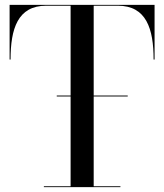

<svg xmlns="http://www.w3.org/2000/svg" viewBox="-20 -770 676 790"><path d="M160.5 -3.5V0H475.5V-3.5H365.5V-373H505.5V-377H365.5V-746.5H465C582 -746.5 612 -652 612 -525H616V-750H19.5V-525H23.5C23.5 -652 53 -746.5 170 -746.5H270.5V-377H213.5V-373H270.5V-3.5Z"/></svg>

Font: Bodoni* 48pt
Style: Regular
Weight: 400
Version: Version 2.3